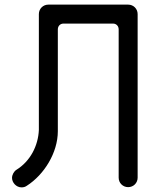

<svg xmlns="http://www.w3.org/2000/svg" viewBox="-20 -810 705 830"><path d="M230 -683C230 -698 241 -708 254 -708H469C482 -708 493 -698 493 -683V-42C493 -19 511 -1 534 -1C557 -1 575 -19 575 -42V-749C575 -772 557 -790 534 -790H189C166 -790 148 -772 148 -749V-248C145 -180 111 -113 51 -76C40 -69 32 -54 32 -41C32 -21 50 0 73 0C82 0 89 -2 96 -7C171 -55 230 -150 230 -243Z"/></svg>

Font: Fabada
Style: Regular
Weight: 400
Designer: deFharo
Foundry: deFharo.com
Version: Version 4.000 2011 initial release